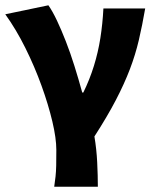

<svg xmlns="http://www.w3.org/2000/svg" viewBox="-23 -530 585 726"><path d="M182 176Q185 156 187 137.5Q189 119 189.5 96Q190 73 190 37Q190 -7 175 -70.5Q160 -134 134 -206Q108 -278 73 -348.5Q38 -419 -3 -476L160 -510Q176 -487 192.5 -452Q209 -417 226 -373.5Q243 -330 258.5 -280.5Q274 -231 288 -180H292Q316 -229 332 -280.5Q348 -332 356.5 -386Q365 -440 368 -498H526Q515 -434 502 -378.5Q489 -323 468 -268Q447 -213 415 -151.5Q383 -90 334 -14Q342 33 344.5 83.5Q347 134 347 176Z"/></svg>

Font: Source Sans 3 ExtraBold
Style: Regular
Weight: 800
Designer: Paul D. Hunt
Foundry: Adobe
Version: Version 3.052;hotconv 1.1.0;makeotfexe 2.6.0